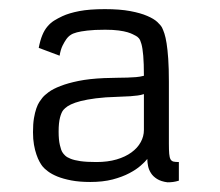

<svg xmlns="http://www.w3.org/2000/svg" viewBox="-20 -588 472 412"><path d="M107.9 -468.5 63.1 -485.3Q66.2 -501.4 70.8 -512.5Q75.3 -523.5 81.7 -531Q88 -538.6 96 -543.7Q104.1 -548.7 113.9 -553.3Q128.3 -560 150.2 -564.2Q172.1 -568.4 205 -568.4Q237.3 -568.4 259.5 -564.2Q281.8 -560 296 -553.8Q310.2 -547.7 317.5 -540.9Q324.9 -534 327.7 -528.8Q330.1 -523.9 332.8 -516Q335.4 -508.1 337.5 -494.9Q339.6 -481.8 341 -461.8Q342.4 -441.8 342.4 -412.7V-279.5Q342.4 -265.9 343.1 -258Q343.8 -250.1 345.9 -246.2Q348 -242.4 352.2 -241.3Q356.4 -240.3 363.8 -240.3V-200.3Q356.8 -198.2 351.2 -197.5Q345.6 -196.8 339.3 -196.8Q325.6 -198.6 317 -204Q308.4 -209.4 303.9 -216.6Q299.3 -223.8 297.7 -231.9Q296.1 -239.9 296.1 -246.9Q291.6 -241 281.9 -232.6Q272.3 -224.1 257.4 -216.3Q242.5 -208.4 221.7 -202.9Q200.8 -197.5 173.8 -197.5Q150.7 -197.5 133.2 -200.8Q115.6 -204.2 103.2 -209.2Q90.8 -214.3 82.9 -220.3Q75 -226.2 71.1 -231.2Q68.3 -234.7 64.8 -241Q61.3 -247.3 58.2 -256.4Q55 -265.5 52.9 -277.4Q50.8 -289.3 50.8 -304.4Q50.8 -322.3 52.9 -334.6Q55 -346.8 58 -355.4Q61 -364 64.5 -369.3Q68 -374.5 70.8 -378Q75.3 -383.6 84.6 -390.5Q93.9 -397.3 109.7 -403.4Q125.5 -409.6 148.4 -414.3Q171.4 -419 203.3 -420.4Q219 -421.1 231.1 -421.1Q243.2 -421.1 253.2 -421.5Q263.2 -421.8 271.8 -422.5Q280.4 -423.2 288.8 -425.4Q288.8 -452 287.4 -468.3Q286 -484.6 283.5 -493.5Q281.1 -502.5 277.9 -506Q274.8 -509.5 271.3 -511.2Q269.2 -512.3 265.1 -514.4Q261.1 -516.5 253.7 -518.8Q246.4 -521 234.6 -522.6Q222.9 -524.2 205.7 -524.2Q181.9 -524.2 167.5 -522.4Q153.1 -520.7 145.1 -518.6Q136 -516.1 132.1 -513.3Q126.9 -510.2 122.3 -503.9Q118.5 -498.6 114.2 -490Q110 -481.4 107.9 -468.5ZM288.8 -309V-386.1Q282.5 -384 275.6 -383.1Q268.8 -382.2 259.7 -381.5Q250.6 -380.8 237.8 -380.5Q225 -380.1 207.1 -379.1Q184 -377.3 168 -374.3Q152.1 -371.4 141.6 -367.7Q131.1 -364 125.1 -360Q119.2 -355.9 116 -352.1Q111.8 -347.2 108.8 -335.8Q105.8 -324.4 105.8 -305.5Q105.8 -287.9 108.5 -276.7Q111.1 -265.5 113.9 -261.3Q116 -257.8 119.9 -254.1Q123.7 -250.4 131.6 -247.3Q139.5 -244.1 152.6 -242.2Q165.8 -240.3 186.8 -240.3Q211.3 -240.3 230.3 -245.9Q249.2 -251.5 262.1 -261Q275.1 -270.4 281.9 -282.9Q288.8 -295.3 288.8 -309Z"/></svg>

Font: Metrophobic
Style: Regular
Weight: 400
Designer: vernon adams
Foundry: vernon adams
Version: Version 1.000